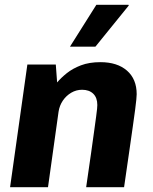

<svg xmlns="http://www.w3.org/2000/svg" viewBox="-20 -780 636 800"><path d="M22 0 94 -511H212.5L218 -436.5Q234 -455.5 258.2 -475Q282.5 -494.5 317.2 -507.8Q352 -521 398.5 -521Q468.5 -521 509 -485.8Q549.5 -450.5 549.5 -387.5Q549.5 -379.5 548 -364.8Q546.5 -350 543.2 -324Q540 -298 533.8 -255.8Q527.5 -213.5 518.8 -150.8Q510 -88 497 0H339Q351.5 -86 359.8 -144.2Q368 -202.5 373 -239Q378 -275.5 380.8 -296Q383.5 -316.5 384.5 -326.5Q385.5 -336.5 385.5 -342.5Q385.5 -373 368.5 -389.5Q351.5 -406 322 -406Q298 -406 277 -393.8Q256 -381.5 242 -361Q228 -340.5 224 -314.5L180 0ZM271.5 -585.5 381.5 -760H515.5L516.5 -757L377.5 -585.5Z"/></svg>

Font: Chivo Medium
Style: Italic
Weight: 500
Italic angle: -8.05°
Designer: Hector Gatti
Foundry: Omnibus-Type
Version: Version 2.002